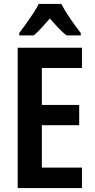

<svg xmlns="http://www.w3.org/2000/svg" viewBox="-20 -957 481 977"><path d="M397 0H70V-714H397V-611H193V-423H383V-320H193V-104H397ZM292 -937Q309 -904 337 -863Q365 -822 391 -789V-777H318Q298 -793 277 -815Q256 -837 234 -863Q211 -837 190.5 -814.5Q170 -792 152 -777H78V-789Q94 -810 113 -836.5Q132 -863 149.5 -889.5Q167 -916 177 -937Z"/></svg>

Font: Avrile Sans Condensed SemiBold
Style: Regular
Weight: 600
Width: 3
Designer: Monotype Design Team
Foundry: Monotype Imaging Inc.
Version: Version 2.001;September 10, 2019;FontCreator 11.5.0.2425 64-